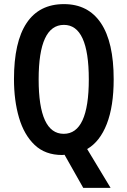

<svg xmlns="http://www.w3.org/2000/svg" viewBox="-20 -744 620 934"><path d="M533 -358Q533 -227 499.5 -141Q466 -55 404 -19L518 170H385L294 9Q289 10 282 10Q200 10 148.5 -39Q97 -88 72.5 -171.5Q48 -255 48 -359Q48 -540 109.5 -632Q171 -724 291 -724Q409 -724 471 -631.5Q533 -539 533 -358ZM168 -358Q168 -93 290 -93Q412 -93 412 -358Q412 -623 291 -623Q168 -623 168 -358Z"/></svg>

Font: Noto Sans Gurmukhi ExtraCondensed SemiBold
Style: Regular
Weight: 600
Width: 2
Designer: Jelle Bosma - Monotype Design Team
Foundry: Monotype Imaging Inc.
Version: Version 2.004; ttfautohint (v1.8.4.7-5d5b)